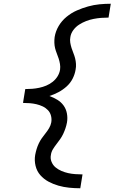

<svg xmlns="http://www.w3.org/2000/svg" viewBox="-20 -853 640 1026"><path d="M409 153Q379 153 349.5 150Q320 147 292 139Q264 131 239 117.5Q214 104 195.5 83Q177 62 170 33Q163 4 168 -25Q171 -41 175.5 -56Q180 -71 187 -86Q194 -101 203.5 -114.5Q213 -128 223.5 -141Q234 -154 242.5 -168.5Q251 -183 254 -199Q257 -217 252.5 -234.5Q248 -252 236 -264.5Q224 -277 208 -284.5Q192 -292 175 -296Q158 -300 140 -301.5Q122 -303 103 -303L106 -322L115 -377Q134 -377 152.5 -378.5Q171 -380 190 -384Q209 -388 227 -395.5Q245 -403 261 -415.5Q277 -428 287.5 -445Q298 -462 301 -481Q303 -496 300.5 -511Q298 -526 293.5 -540Q289 -554 283.5 -567.5Q278 -581 274.5 -595Q271 -609 270.5 -624.5Q270 -640 272 -655Q277 -686 293.5 -714Q310 -742 335.5 -763Q361 -784 390.5 -797Q420 -810 450.5 -818.5Q481 -827 511.5 -830Q542 -833 572 -833L560 -759Q540 -759 520.5 -757.5Q501 -756 480.5 -752Q460 -748 440.5 -740.5Q421 -733 403 -721.5Q385 -710 372 -692.5Q359 -675 356 -655Q353 -640 355.5 -625Q358 -610 362.5 -596Q367 -582 372.5 -568.5Q378 -555 381.5 -541Q385 -527 386 -511.5Q387 -496 384 -481Q380 -456 368 -432.5Q356 -409 336 -391Q316 -373 292.5 -360.5Q269 -348 244 -340Q266 -332 286 -320Q306 -308 319.5 -289.5Q333 -271 337.5 -247Q342 -223 338 -199Q335 -183 330 -168Q325 -153 318 -138Q311 -123 301.5 -109.5Q292 -96 281.5 -82.5Q271 -69 262.5 -55Q254 -41 252 -25Q248 -6 255.5 12Q263 30 277 41.5Q291 53 308.5 60.5Q326 68 344 72Q362 76 382 77.5Q402 79 421 79Z"/></svg>

Font: Iosevka Curly Extended Oblique
Style: Regular
Weight: 400
Width: 7
Italic angle: -9°
Monospace: yes
Designer: Belleve Invis
Foundry: Belleve Invis
Version: Version 11.1.0; ttfautohint (v1.8.3)